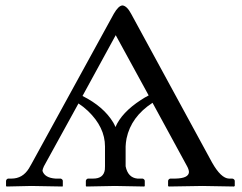

<svg xmlns="http://www.w3.org/2000/svg" viewBox="-20 -678 881 700"><path d="M522 -330.1 401.9 -549.8 280.8 -328.1Q357.9 -289.6 393.1 -231Q398.4 -221.7 400.9 -214.8Q423.8 -268.1 493.7 -313.5Q507.8 -322.8 522 -330.1ZM438 -71.8Q446.3 -30.3 481 -26.9H500Q506.8 -24.9 507.8 -19V0L505.9 2Q504.9 2 398.9 0L294.9 2L293 0V-19Q294.9 -25.9 300.8 -26.9H319.8Q357.9 -26.9 362.3 -59.6Q362.8 -65.9 362.8 -71.8V-144Q362.8 -213.9 300.8 -273.4Q284.2 -289.1 266.1 -300.8L140.1 -71.8Q135.3 -61.5 134.8 -55.2Q142.6 -29.8 182.1 -26.9H201.2Q208 -24.9 209 -19V0L208 2Q207.5 2 94.2 0L3.9 2L2 0V-19Q3.9 -25.9 9.8 -26.9H22Q62.5 -26.9 85.4 -64Q89.8 -71.3 95.2 -81.1L395 -627.9Q412.1 -657.7 426.8 -658.2Q442.9 -656.2 458 -627.9L752.9 -85.9Q785.6 -27.8 814.9 -26.9H827.1Q834.5 -25.4 835.9 -19V0L833 2Q832 2 717.8 0L595.2 2L592.8 0V-19Q594.7 -25.9 601.1 -26.9H619.1Q668 -27.8 668.9 -50.8Q668.5 -60.1 662.1 -71.8L536.1 -303.2Q458 -252.4 441.4 -173.3Q438.5 -157.7 438 -144Z"/></svg>

Font: Linux Libertine Display O
Style: Regular
Weight: 400
Designer: Philipp H. Poll
Foundry: Philipp H. Poll
Version: Version 5.0.9